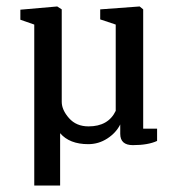

<svg xmlns="http://www.w3.org/2000/svg" viewBox="-20 -439 546 594"><path d="M86 135V-363L43 -378V-409L157 -419L171 -410V-124Q171 -99 193.5 -73.5Q216 -48 254 -48Q315 -48 338 -96V-363L290 -379V-410L412 -419L423 -410V-41H466V-3Q438 10 391 10Q352 10 352 -25V-54Q339 -28 312 -10.5Q285 7 253 7Q195 7 166 -27V135Z"/></svg>

Font: Aikya Medium
Style: Regular
Weight: 500
Designer: Neelakash Kshetrimayum (Latin subset based on Merriweather by Eben Sorkin)
Foundry: Brand New Type
Version: Version 1.00 b005